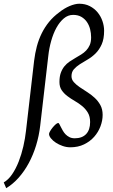

<svg xmlns="http://www.w3.org/2000/svg" viewBox="-93 -761 601 1018"><path d="M459 -598.1Q459 -554.7 446.3 -526.1Q433.6 -497.6 414.3 -478.3Q395 -459 372.6 -446Q350.1 -433.1 330.8 -420.7Q311.5 -408.2 298.8 -393.8Q286.1 -379.4 286.1 -356.9Q286.1 -339.4 298.3 -325.7Q310.5 -312 328.9 -299.3Q347.2 -286.6 368.7 -273.2Q390.1 -259.8 408.4 -242.9Q426.8 -226.1 439 -204.1Q451.2 -182.1 451.2 -151.9Q451.2 -121.6 439.7 -91.1Q428.2 -60.5 406.5 -35.9Q384.8 -11.2 352.8 4.4Q320.8 20 279.8 20Q259.3 20 239 12.9Q218.8 5.9 202.9 -4.6Q187 -15.1 177 -27.6Q167 -40 167 -50.8Q167 -55.7 172.6 -65.4Q178.2 -75.2 186 -84.7Q193.8 -94.2 202.1 -101.6Q210.4 -108.9 215.8 -108.9Q218.8 -108.9 221.9 -102.8Q225.1 -96.7 229.5 -87.9Q233.9 -79.1 240 -68.4Q246.1 -57.6 254.6 -48.8Q263.2 -40 275.1 -33.9Q287.1 -27.8 303.2 -27.8Q342.3 -27.8 363.5 -50Q384.8 -72.3 384.8 -113.8Q384.8 -143.6 372.8 -163.6Q360.8 -183.6 342.8 -198.5Q324.7 -213.4 303.5 -225.6Q282.2 -237.8 264.2 -251.5Q246.1 -265.1 234.1 -282.7Q222.2 -300.3 222.2 -326.2Q222.2 -355 229.5 -375Q236.8 -395 248.5 -409.4Q260.3 -423.8 275.4 -434.1Q290.5 -444.3 306.2 -453.4Q321.8 -462.4 336.9 -471.7Q352.1 -481 363.8 -493.2Q375.5 -505.4 382.8 -522Q390.1 -538.6 390.1 -563Q390.1 -585 384.8 -606.2Q379.4 -627.4 367.9 -644.3Q356.4 -661.1 338.4 -671.6Q320.3 -682.1 294.9 -682.1Q267.6 -682.1 245.4 -663.3Q223.1 -644.5 206.3 -614Q189.5 -583.5 178.5 -544.4Q167.5 -505.4 163.1 -464.8L120.1 -94.2Q113.8 -40 98.4 10Q83 60.1 59.8 103.3Q36.6 146.5 6.3 180.7Q-23.9 214.8 -60.1 236.8L-73.2 206.1Q-48.8 192.4 -28.8 163.1Q-8.8 133.8 6.1 95.7Q21 57.6 30.8 14.9Q40.5 -27.8 44.9 -67.9L87.9 -439Q92.8 -479 102.5 -515.6Q112.3 -552.2 128.4 -584.7Q144.5 -617.2 167.2 -645Q189.9 -672.9 221.2 -695.8Q234.4 -706.5 248.3 -714.8Q262.2 -723.1 276.1 -729Q290 -734.9 303 -738Q315.9 -741.2 327.1 -741.2Q358.4 -741.2 383.1 -728.5Q407.7 -715.8 424.6 -695.3Q441.4 -674.8 450.2 -649.2Q459 -623.5 459 -598.1Z"/></svg>

Font: Gentium Plus APac
Style: Italic
Weight: 400
Italic angle: -8°
Designer: J. Victor Gaultney, Annie Olsen, Iska Routamaa, Becca Hirsbrunner
Foundry: SIL International
Version: Version 5.000